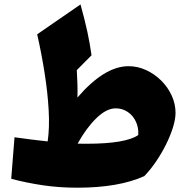

<svg xmlns="http://www.w3.org/2000/svg" viewBox="-20 -851 861 885"><path d="M572.3 -545.9Q614.3 -545.9 653.1 -528.1Q691.9 -510.3 722.7 -480Q753.4 -449.7 771.2 -411.1Q789.1 -372.6 789.1 -330.6Q789.1 -301.8 777.3 -263.9Q765.6 -226.1 745.4 -185.3Q725.1 -144.5 699.2 -106.4Q673.3 -68.4 645 -39.1Q526.4 14.2 336.4 14.2Q252.4 14.2 177 2.9Q101.6 -8.3 31.7 -26.9L46.9 -218.3Q86.9 -212.4 125.2 -207.8Q163.6 -203.1 199.7 -199.2Q209 -262.7 204.3 -344Q199.7 -425.3 185.5 -515.1Q171.4 -605 151.4 -692.9L351.1 -830.6Q371.6 -756.3 382.8 -704.1Q394 -651.9 401.9 -596.2L334 -527.8Q335.9 -495.1 336.9 -462.9Q337.9 -430.7 336.9 -401.4Q461.4 -545.9 572.3 -545.9ZM513.2 -351.6Q470.7 -351.6 424.1 -306.2Q377.4 -260.7 337.9 -189Q349.6 -188.5 361.3 -188.5Q373 -188.5 384.3 -188.5Q468.8 -188.5 528.6 -198.5Q588.4 -208.5 617.2 -228.5Q619.6 -262.2 606.4 -290.3Q593.3 -318.4 568.8 -335Q544.4 -351.6 513.2 -351.6Z"/></svg>

Font: Pinar-DS1-FD ExtraBold
Style: Regular
Weight: 800
Designer: Amin Abedi
Version: Version 2.000